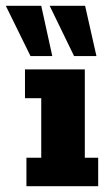

<svg xmlns="http://www.w3.org/2000/svg" viewBox="-73 -641 377 661"><path d="M18 0V-98H69V-303H13V-402H219V-98H265V0ZM182 -448 98 -621H220L259 -448ZM32 -448 -53 -621H69L107 -448Z"/></svg>

Font: Rokkitt SemiBold ExtraBold
Style: Regular
Weight: 800
Version: Version 3.103